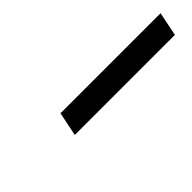

<svg xmlns="http://www.w3.org/2000/svg" viewBox="17 -844 407 407"><g transform="rotate(-45 220.5 -641.0)"><path d="M141 -668H441L430 -614H130Z"/></g></svg>

Font: Prompt Light
Style: Italic
Weight: 300
Italic angle: -12°
Designer: Katatrad Team
Foundry: CadsonDemak
Version: Version 1.000